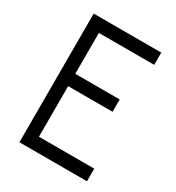

<svg xmlns="http://www.w3.org/2000/svg" viewBox="-176 -840 867 947"><g transform="rotate(30 257.5 -366.5)"><path d="M463.9 -732.9V-663.1H148.9V-430.2H401.9V-359.9H148.9V-71.8H463.9V0H79.1V-732.9Z"/></g></svg>

Font: Kreadon
Style: Regular
Weight: 400
Designer: kohakuno
Foundry: StudioGnu
Version: Version 1.000;Glyphs 3.1.2 (3151)